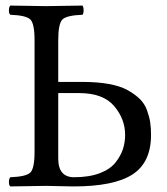

<svg xmlns="http://www.w3.org/2000/svg" viewBox="-20 -667 598 689"><path d="M246 -31Q300 -31 338 -45.5Q376 -60 395 -84.5Q414 -109 421.5 -133Q429 -157 429 -183Q429 -240 389.5 -286.5Q350 -333 264 -333H189V-98Q189 -31 246 -31ZM104 -122V-523Q104 -583 88.5 -597.5Q73 -612 17 -614Q12 -618 12 -630Q12 -642 17 -647Q117 -645 146 -645Q178 -645 276 -647Q280 -642 280 -630Q280 -618 276 -614Q220 -612 204.5 -597.5Q189 -583 189 -523V-373H277Q330 -373 371 -365.5Q412 -358 438 -343.5Q464 -329 481.5 -312Q499 -295 507.5 -271.5Q516 -248 519 -228Q522 -208 522 -183Q522 -84 455.5 -41Q389 2 244 2Q225 2 193 1Q161 0 147 0Q115 0 17 2Q12 -2 12 -14Q12 -26 17 -31Q73 -33 88.5 -47.5Q104 -62 104 -122Z"/></svg>

Font: Linux Libertine Initials O
Style: Initials
Weight: 400
Designer: Philipp H. Poll
Foundry: Philipp H. Poll
Version: Version 5.0.6